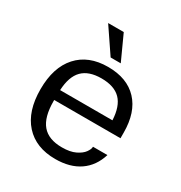

<svg xmlns="http://www.w3.org/2000/svg" viewBox="-176 -867 942 1001"><g transform="rotate(30 295.5 -366.0)"><path d="M52 -267Q52 -399 117.5 -471.5Q183 -544 300 -544Q415 -544 478 -477Q541 -410 541 -287V-254H142V-247Q142 -151 180.5 -105.5Q219 -60 300 -60Q349 -60 380 -75Q411 -90 425 -109.5Q439 -129 439 -143V-144H526Q503 -69 445.5 -29.5Q388 10 300 10Q183 10 117.5 -62.5Q52 -135 52 -267ZM458 -314Q454 -397 415.5 -436Q377 -475 300 -475Q224 -475 185.5 -436Q147 -397 143 -314ZM185 -742H279L347 -593H286Z"/></g></svg>

Font: Mozilla Text BETA
Style: Regular
Weight: 400
Designer: Studio DRAMA
Foundry: Studio DRAMA
Version: Version 0.100